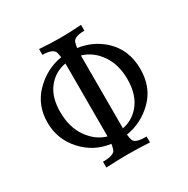

<svg xmlns="http://www.w3.org/2000/svg" viewBox="-157 -835 959 977"><g transform="rotate(-30 322.0 -346.5)"><path d="M278.3 -134.3V-563Q213.4 -551.8 172.6 -500.2Q131.8 -448.7 131.8 -362.3Q131.8 -272 174.1 -211.9Q216.3 -151.9 278.3 -134.3ZM366.7 -130.9Q421.9 -141.1 460.9 -183.6Q511.7 -239.3 511.7 -335.9Q511.7 -422.9 470.5 -481.9Q429.2 -541 366.7 -558.6ZM450.2 0Q369.6 -3.9 322.8 -3.9Q268.1 -3.9 193.8 0V-34.2Q256.3 -34.2 267.6 -57.1Q273.4 -69.8 276.4 -91.8Q179.7 -104.5 114.3 -177Q48.8 -249.5 48.8 -347.2Q48.8 -449.7 116.7 -518.1Q184.6 -586.4 275.4 -601.1Q273.4 -617.2 270 -629.9Q261.2 -659.2 198.7 -659.2V-693.4Q263.2 -688.5 322.8 -688.5Q375 -688.5 445.3 -693.4V-659.2Q383.8 -659.2 375.5 -631.3Q371.6 -618.7 369.1 -601.1Q453.6 -589.4 515.6 -534.7Q594.7 -464.4 594.7 -348.1Q594.7 -241.2 527.3 -174.3Q460 -107.4 368.2 -92.8Q370.6 -67.9 377 -55.2Q387.2 -34.2 450.2 -34.2Z"/></g></svg>

Font: Almanac
Style: Regular
Weight: 400
Designer: Eden's Almanac
Version: Version 3.501;March 28, 2021;FontCreator 13.0.0.2683 64-bit